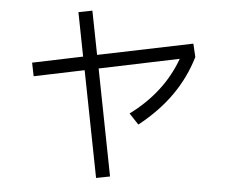

<svg xmlns="http://www.w3.org/2000/svg" viewBox="-57 -877 1170 989"><g transform="rotate(5 528.0 -382.5)"><path d="M914 -687 930 -619Q898 -511 833.5 -419Q769 -327 668 -247L618 -300Q786 -424 851 -603L439 -517L546 32L475 46L368 -502L109 -448L95 -517L354 -571L310 -797L381 -811L425 -586Z"/></g></svg>

Font: PlemolJP
Style: Regular
Weight: 400
Monospace: yes
Version: v2.0.4; ttfautohint (v1.8.4.7-5d5b-dirty) -l 6 -r 45 -G 200 